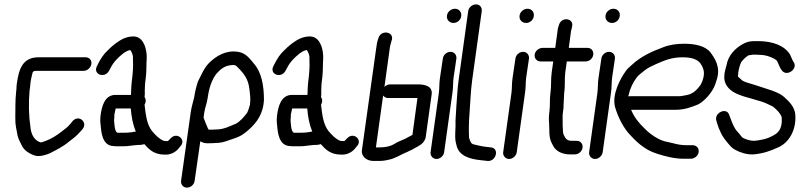

<svg xmlns="http://www.w3.org/2000/svg" viewBox="-20 -714 3657 878"><path d="M54 -296C49 -253 51 -218 50 -178C49 -143 55 -124 60 -96C63 -79 74 -61 80 -48C90 -26 117 -9 142 -2C163 4 198 -8 210 -14C238 -29 268 -43 295 -66C315 -81 331 -93 349 -114L357 -123C384 -155 339 -193 311 -159L304 -150L290 -135C282 -127 273 -122 260 -111C240 -95 214 -79 190 -70C184 -68 170 -62 165 -63C137 -72 122 -99 119 -134V-135C112 -180 110 -240 115 -298C117 -309 118 -320 119 -333C121 -350 126 -370 129 -382C133 -388 133 -390 147 -390H363C380 -390 396 -406 398 -422C400 -439 388 -452 372 -452H156C82 -452 66 -396 57 -332C55 -321 56 -309 54 -296Z M579 -280H508C458 -280 445 -226 440 -187C438 -170 438 -158 440 -143C443 -110 447 -47 500 -46C506 -45 513 -45 522 -45H541C554 -45 567 -46 580 -48L597 -50C601 -50 605 -51 609 -51C617 -51 629 -51 640 -55C660 -32 684 -7 732 -7C758 -5 781 -17 795 -33L803 -43C835 -73 790 -113 761 -82L751 -72C746 -67 750 -69 742 -69C737 -69 733 -69 729 -70C708 -78 689 -98 675 -115C652 -145 647 -184 641 -235C643 -238 645 -244 646 -249C648 -265 640 -268 641 -272C643 -283 642 -292 642 -300L643 -324C643 -330 644 -338 645 -345C649 -370 650 -407 650 -430L651 -448C652 -484 640 -537 602 -546C584 -550 563 -545 548 -539C522 -528 492 -504 473 -484C455 -468 440 -445 429 -423L423 -411C404 -374 459 -353 479 -391L485 -402C494 -420 502 -430 512 -441C528 -458 553 -481 574 -485H576C582 -477 587 -465 588 -455V-440V-439C590 -414 587 -374 583 -345C580 -321 580 -302 579 -280ZM601 -112H597L580 -109C571 -108 559 -107 550 -107H516C509 -112 506 -122 504 -138C503 -150 501 -162 502 -170C503 -175 503 -180 503 -190C504 -196 507 -209 509 -218H578C581 -179 588 -144 601 -112Z M1187 -256V-257C1187 -323 1176 -383 1142 -422L1128 -439C1114 -455 1098 -472 1069 -477C1012 -486 969 -457 940 -430C913 -405 902 -373 886 -343C886 -343 885 -342 885 -341C878 -319 872 -297 868 -269C863 -246 856 -228 852 -199L808 113C806 130 818 144 835 144C852 144 868 130 870 113L896 -68C904 -63 914 -59 925 -59H940C945 -59 951 -59 964 -60C987 -60 1006 -65 1025 -72L1054 -82C1074 -89 1086 -95 1106 -111C1141 -140 1176 -176 1185 -237C1186 -244 1186 -250 1187 -256ZM930 -268C936 -312 948 -348 969 -376C987 -396 1005 -413 1036 -416C1054 -418 1058 -416 1065 -408C1093 -381 1115 -354 1120 -310C1123 -285 1127 -262 1123 -235C1122 -229 1113 -203 1110 -198C1096 -180 1078 -158 1058 -148C1031 -137 1003 -122 970 -122C962 -122 954 -121 949 -121H935C935 -121 934 -122 931 -126C924 -141 918 -158 911 -176L914 -199C918 -225 926 -240 930 -268Z M1386 -280H1315C1265 -280 1252 -226 1247 -187C1245 -170 1245 -158 1247 -143C1250 -110 1254 -47 1307 -46C1313 -45 1320 -45 1329 -45H1348C1361 -45 1374 -46 1387 -48L1404 -50C1408 -50 1412 -51 1416 -51C1424 -51 1436 -51 1447 -55C1467 -32 1491 -7 1539 -7C1565 -5 1588 -17 1602 -33L1610 -43C1642 -73 1597 -113 1568 -82L1558 -72C1553 -67 1557 -69 1549 -69C1544 -69 1540 -69 1536 -70C1515 -78 1496 -98 1482 -115C1459 -145 1454 -184 1448 -235C1450 -238 1452 -244 1453 -249C1455 -265 1447 -268 1448 -272C1450 -283 1449 -292 1449 -300L1450 -324C1450 -330 1451 -338 1452 -345C1456 -370 1457 -407 1457 -430L1458 -448C1459 -484 1447 -537 1409 -546C1391 -550 1370 -545 1355 -539C1329 -528 1299 -504 1280 -484C1262 -468 1247 -445 1236 -423L1230 -411C1211 -374 1266 -353 1286 -391L1292 -402C1301 -420 1309 -430 1319 -441C1335 -458 1360 -481 1381 -485H1383C1389 -477 1394 -465 1395 -455V-440V-439C1397 -414 1394 -374 1390 -345C1387 -321 1387 -302 1386 -280ZM1408 -112H1404L1387 -109C1378 -108 1366 -107 1357 -107H1323C1316 -112 1313 -122 1311 -138C1310 -150 1308 -162 1309 -170C1310 -175 1310 -180 1310 -190C1311 -196 1314 -209 1316 -218H1385C1388 -179 1395 -144 1408 -112Z M1732 -277C1737 -271 1744 -266 1753 -266H1884H1889L1866 -97C1857 -93 1838 -82 1834 -80L1818 -73C1806 -68 1796 -64 1784 -56C1768 -46 1744 -40 1717 -40H1699ZM1738 -317 1763 -498C1764 -504 1766 -511 1768 -518L1771 -530L1772 -531C1782 -570 1723 -579 1711 -541L1707 -529C1704 -520 1703 -509 1701 -498L1635 -27C1631 3 1659 22 1687 22H1708C1728 22 1737 21 1755 17C1788 11 1814 -8 1837 -17H1838L1854 -25C1860 -27 1866 -30 1877 -37C1894 -46 1916 -55 1925 -80C1925 -80 1926 -81 1926 -82L1954 -283C1959 -321 1921 -328 1893 -328H1762C1753 -328 1745 -323 1738 -317Z M2005 -446 1992 -358C1988 -332 1990 -315 1987 -290L1949 -18C1947 -1 1960 13 1976 13C1993 13 2009 -2 2011 -18L2049 -290C2053 -317 2051 -334 2054 -358L2067 -446C2069 -463 2057 -477 2040 -477C2023 -477 2007 -463 2005 -446ZM2024 -643C2021 -624 2035 -609 2054 -609C2071 -609 2087 -623 2089 -640C2092 -659 2079 -674 2060 -674C2043 -674 2026 -660 2024 -643Z M2121 -663 2077 -346C2074 -326 2072 -303 2071 -285C2068 -246 2065 -202 2063 -162V-161C2065 -132 2058 -93 2064 -64L2067 -52C2077 0 2130 14 2183 19L2209 22C2249 26 2265 -36 2225 -40L2199 -43C2180 -45 2164 -50 2145 -54C2133 -58 2131 -66 2125 -84C2123 -119 2124 -156 2127 -195C2131 -246 2132 -294 2139 -346L2183 -663C2185 -680 2174 -694 2157 -694C2140 -694 2123 -680 2121 -663Z M2337 -446 2324 -358C2320 -332 2322 -315 2319 -290L2281 -18C2279 -1 2292 13 2308 13C2325 13 2341 -2 2343 -18L2381 -290C2385 -317 2383 -334 2386 -358L2399 -446C2401 -463 2389 -477 2372 -477C2355 -477 2339 -463 2337 -446ZM2356 -643C2353 -624 2367 -609 2386 -609C2403 -609 2419 -623 2421 -640C2424 -659 2411 -674 2392 -674C2375 -674 2358 -660 2356 -643Z M2493 -209C2490 -187 2489 -168 2491 -150C2493 -123 2489 -89 2501 -64L2509 -48C2521 -24 2549 -8 2586 -8H2609C2627 -8 2642 -23 2644 -39C2646 -56 2635 -70 2618 -70H2595C2573 -70 2566 -80 2558 -97C2553 -107 2555 -120 2553 -140V-160C2553 -171 2552 -178 2553 -189L2555 -206C2557 -215 2557 -225 2557 -231C2558 -250 2559 -268 2560 -289C2565 -323 2561 -354 2565 -384L2572 -433H2658C2675 -433 2691 -447 2693 -464C2695 -481 2684 -495 2667 -495H2581L2591 -570C2591 -573 2593 -578 2594 -582L2596 -592C2606 -631 2548 -640 2536 -600L2533 -590C2530 -582 2530 -573 2529 -568L2519 -495H2461C2444 -495 2427 -481 2425 -464C2423 -447 2435 -433 2452 -433H2510L2503 -384C2498 -349 2502 -320 2497 -288C2493 -260 2496 -232 2493 -209Z M2730 -446 2717 -358C2713 -332 2715 -315 2712 -290L2674 -18C2672 -1 2685 13 2701 13C2718 13 2734 -2 2736 -18L2774 -290C2778 -317 2776 -334 2779 -358L2792 -446C2794 -463 2782 -477 2765 -477C2748 -477 2732 -463 2730 -446ZM2749 -643C2746 -624 2760 -609 2779 -609C2796 -609 2812 -623 2814 -640C2817 -659 2804 -674 2785 -674C2768 -674 2751 -660 2749 -643Z M2854 -273V-278C2862 -311 2874 -336 2891 -359C2900 -371 2913 -380 2928 -392C2941 -403 2960 -412 2978 -420C3017 -437 3050 -452 3101 -452C3157 -452 3185 -437 3197 -395C3203 -375 3195 -346 3184 -326C3167 -303 3149 -284 3119 -279L3097 -275C3091 -274 3086 -274 3081 -274H2860C2858 -274 2857 -273 2854 -273ZM3175 -19C3177 -36 3165 -50 3148 -50H3118C3097 -50 3076 -54 3058 -59L3032 -65C3017 -68 3005 -72 2991 -79C2965 -93 2945 -108 2925 -129C2901 -152 2880 -178 2866 -212H3072C3111 -212 3144 -225 3171 -236H3172C3203 -253 3236 -290 3250 -326L3258 -351C3276 -408 3249 -447 3229 -474C3206 -504 3159 -514 3108 -514C3074 -514 3040 -509 3013 -498C2961 -479 2909 -455 2869 -417C2861 -410 2850 -401 2843 -391C2815 -353 2777 -280 2793 -223C2805 -182 2826 -140 2850 -110C2884 -71 2925 -29 2985 -11C3019 0 3062 12 3108 12H3139C3156 12 3173 -2 3175 -19Z M3356 -382C3358 -398 3365 -423 3371 -432C3377 -440 3398 -462 3408 -462C3414 -462 3418 -464 3422 -464H3439C3444 -464 3451 -463 3457 -463C3484 -463 3517 -450 3531 -438C3540 -427 3543 -406 3557 -390C3581 -362 3632 -402 3608 -432C3603 -439 3598 -455 3593 -464C3569 -505 3513 -526 3448 -526H3431C3408 -526 3393 -522 3374 -511C3343 -493 3309 -461 3302 -414C3300 -407 3296 -395 3294 -383C3293 -377 3292 -370 3292 -363C3291 -320 3324 -296 3352 -284C3395 -265 3458 -256 3495 -236C3507 -230 3512 -229 3519 -223C3532 -212 3546 -198 3553 -183C3555 -178 3555 -171 3555 -157C3552 -111 3529 -99 3492 -83C3476 -77 3451 -72 3430 -70C3410 -70 3393 -76 3378 -83C3371 -87 3362 -102 3354 -110C3337 -127 3329 -150 3319 -177L3315 -187C3305 -226 3244 -199 3256 -162L3259 -151C3269 -118 3283 -89 3304 -65C3314 -53 3325 -37 3344 -28C3362 -18 3394 -6 3426 -8C3469 -12 3502 -23 3536 -39C3588 -60 3621 -119 3617 -186C3616 -226 3585 -253 3564 -272C3548 -286 3530 -292 3510 -300C3488 -308 3447 -320 3424 -328C3405 -334 3385 -338 3373 -347L3360 -359C3354 -365 3354 -362 3355 -370C3356 -374 3356 -379 3356 -382Z"/></svg>

Font: PolanStronk
Style: BdIta
Weight: 700
Version: Version 1.0